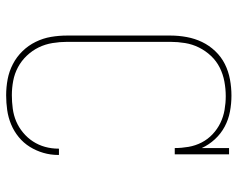

<svg xmlns="http://www.w3.org/2000/svg" viewBox="-96 -688 791 640"><g transform="rotate(90 300.0 -367.5)"><path d="M297 8Q270 8 243.5 3Q217 -2 193 -14.5Q169 -27 150 -46.5Q131 -66 119 -90.5Q107 -115 102.5 -141.5Q98 -168 98 -195V-540Q98 -567 103 -594Q108 -621 119.5 -645Q131 -669 150 -689Q169 -709 193 -721Q217 -733 244 -738Q271 -743 298 -743Q325 -743 351.5 -738Q378 -733 401.5 -720.5Q425 -708 443.5 -688Q462 -668 473 -644V-735H494V-554H473Q473 -577 469 -600Q465 -623 454.5 -643.5Q444 -664 427 -680Q410 -696 389.5 -706Q369 -716 346 -720Q323 -724 300 -724Q276 -724 251.5 -719.5Q227 -715 205 -704Q183 -693 166 -675Q149 -657 138 -635Q127 -613 123 -588.5Q119 -564 119 -540V-195Q119 -171 123 -146.5Q127 -122 137.5 -100.5Q148 -79 165 -61Q182 -43 203.5 -31.5Q225 -20 249 -15.5Q273 -11 297 -11Q319 -11 341.5 -14Q364 -17 384 -25.5Q404 -34 421.5 -48.5Q439 -63 451 -81.5Q463 -100 469 -121.5Q475 -143 475 -166Q475 -166 475 -166.5Q475 -167 475 -168H496Q496 -167 496 -166.5Q496 -166 496 -165Q496 -140 489 -116Q482 -92 469 -71Q456 -50 436.5 -34Q417 -18 394 -8.5Q371 1 346.5 4.5Q322 8 297 8Z"/></g></svg>

Font: Iosevka Curly Slab ThEx
Style: Regular
Weight: 100
Width: 7
Monospace: yes
Designer: Belleve Invis
Foundry: Belleve Invis
Version: Version 11.1.0; ttfautohint (v1.8.3)